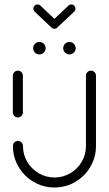

<svg xmlns="http://www.w3.org/2000/svg" viewBox="-20 -832 483 852"><path d="M59.3 -310.7Q53.3 -310.7 48.1 -313.7Q43 -316.7 40 -321.9Q37 -327 37 -333V-496.3Q37 -502.2 40 -507.4Q43 -512.6 48.1 -515.6Q53.3 -518.5 59.3 -518.5Q65.2 -518.5 70.4 -515.6Q75.6 -512.6 78.5 -507.4Q81.5 -502.2 81.5 -496.3V-333Q81.5 -327 78.5 -321.9Q75.6 -316.7 70.4 -313.7Q65.2 -310.7 59.3 -310.7ZM383.7 -518.5Q389.6 -518.5 394.8 -515.6Q400 -512.6 403 -507.4Q405.9 -502.2 405.9 -496.3V-184.4Q405.9 -134.4 381.1 -92Q356.3 -49.6 314.1 -24.8Q271.9 0 221.9 0Q171.9 0 129.4 -24.8Q87 -49.6 62.2 -92Q37.4 -134.4 37.4 -184.4Q37.4 -190.4 40.4 -195.6Q43.3 -200.7 48.5 -203.7Q53.7 -206.7 59.6 -206.7Q65.6 -206.7 70.7 -203.7Q75.9 -200.7 78.9 -195.6Q81.9 -190.4 81.9 -184.4Q81.9 -146.3 100.7 -114.3Q119.6 -82.2 151.7 -63.3Q183.7 -44.4 221.9 -44.4Q259.6 -44.4 291.9 -63.3Q324.1 -82.2 342.8 -114.3Q361.5 -146.3 361.5 -184.4V-496.3Q361.5 -502.2 364.4 -507.4Q367.4 -512.6 372.6 -515.6Q377.8 -518.5 383.7 -518.5ZM260.4 -618.1Q260.4 -625.6 264.1 -632Q267.8 -638.5 274.3 -642.2Q280.7 -645.9 288.1 -645.9Q295.6 -645.9 302 -642.2Q308.5 -638.5 312.2 -632Q315.9 -625.6 315.9 -618.1Q315.9 -610.7 312.2 -604.3Q308.5 -597.8 302 -594.1Q295.6 -590.4 288.1 -590.4Q280.7 -590.4 274.3 -594.1Q267.8 -597.8 264.1 -604.3Q260.4 -610.7 260.4 -618.1ZM127 -618.1Q127 -625.6 130.7 -632Q134.4 -638.5 140.9 -642.2Q147.4 -645.9 154.8 -645.9Q162.2 -645.9 168.7 -642.2Q175.2 -638.5 178.9 -632Q182.6 -625.6 182.6 -618.1Q182.6 -610.7 178.9 -604.3Q175.2 -597.8 168.7 -594.1Q162.2 -590.4 154.8 -590.4Q147.4 -590.4 140.9 -594.1Q134.4 -597.8 130.7 -604.3Q127 -610.7 127 -618.1ZM221.1 -704.4Q228.9 -704.4 234.3 -709.8Q239.6 -715.2 239.6 -723Q239.6 -726.7 238.1 -730.2Q236.7 -733.7 234.1 -736.3L159.3 -807Q154.1 -812.2 146.7 -812.2Q138.9 -812.2 133.5 -806.9Q128.1 -801.5 128.1 -793.7Q128.1 -790 129.6 -786.5Q131.1 -783 133.7 -780.4L208.5 -709.6Q213.7 -704.4 221.1 -704.4ZM234.8 -710.4 309.3 -780.4Q311.9 -783 313.3 -786.5Q314.8 -790 314.8 -793.7Q314.8 -801.5 309.4 -806.9Q304.1 -812.2 296.3 -812.2Q288.9 -812.2 283.7 -807L209.6 -737Z"/></svg>

Font: 26F Galaxy Sans
Style: Regular
Weight: 400
Designer: C₂₉H₂₅N₃O₅
Version: Version 1.100;FEAKit 1.0